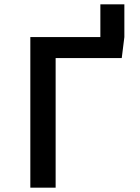

<svg xmlns="http://www.w3.org/2000/svg" viewBox="-20 -860 640 880"><path d="M550 -840V-690L538 -594H235V0H119V-690H440V-840Z"/></svg>

Font: Fira Mono Medium
Style: Regular
Weight: 500
Designer: Carrois Corporate & Edenspiekermann AG
Foundry: Carrois Corporate GbR & Edenspiekermann AG
Version: Version 3.206